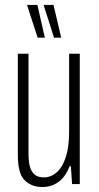

<svg xmlns="http://www.w3.org/2000/svg" viewBox="-20 -743 399 775"><path d="M151 12Q108 12 80 -15Q52 -42 52 -117V-526H95V-124Q95 -103 97.5 -85.5Q100 -68 107 -54.5Q114 -41 126 -34Q138 -27 158 -27Q185 -27 208.5 -47Q232 -67 245.5 -108.5Q259 -150 259 -212V-526H302V0H271L266 -72H261Q249 -41 231.5 -22.5Q214 -4 193.5 4Q173 12 151 12ZM198 -591 157 -720V-723H196L227 -591ZM132 -591 90 -720 91 -723H131L161 -591Z"/></svg>

Font: Archivo ExtraCondensed Thin
Style: Regular
Weight: 250
Width: 2
Designer: Hector Gatti
Foundry: Omnibus-Type
Version: Version 2.001